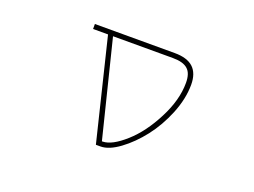

<svg xmlns="http://www.w3.org/2000/svg" viewBox="-85 -725 1169 883"><g transform="rotate(20 500.0 -283.5)"><path d="M441.4 -23.4 320.3 -519.5H247.1V-543.9H637.7Q699.2 -543.9 729 -516.1Q758.8 -488.3 758.8 -432.6Q758.8 -364.3 728.5 -289.1Q698.2 -214.8 653.3 -157.2Q608.4 -99.6 556.6 -61.5Q504.9 -23.4 463.9 -23.4ZM461.9 -47.9H465.8Q510.7 -48.8 574.2 -105.5Q637.7 -162.1 685.5 -255.9Q733.4 -348.6 733.4 -432.6Q733.4 -479.5 710.9 -499Q688.5 -519.5 637.7 -519.5H344.7Z"/></g></svg>

Font: Mgen+ 1mn thin
Style: Regular
Weight: 100
Designer: [Source Han Sans]
Ryoko NISHIZUKA  (kana & ideographs); Paul D. Hunt (Latin, Greek & Cyrillic); Wenlong ZHANG  (bopomofo
Version: Version 1.059.20150602